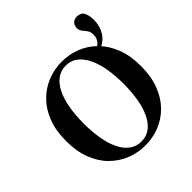

<svg xmlns="http://www.w3.org/2000/svg" viewBox="-239 -1076 1267 1267"><g transform="rotate(-45 395.0 -442.0)"><path d="M395 19Q326 19 263 -6Q200 -31 150.5 -80.5Q101 -130 73 -203Q45 -276 45 -372Q45 -468 73 -541Q101 -614 150.5 -663.5Q200 -713 263 -738Q326 -763 395 -763Q466 -763 528.5 -738Q591 -713 640 -663.5Q689 -614 717 -541Q745 -468 745 -372Q745 -277 717 -203.5Q689 -130 640 -80.5Q591 -31 528.5 -6Q466 19 395 19ZM395 -18Q443 -18 478 -44.5Q513 -71 536 -119Q559 -167 570 -231.5Q581 -296 581 -372Q581 -448 570 -512Q559 -576 536 -624Q513 -672 478 -699Q443 -726 395 -726Q348 -726 312.5 -699Q277 -672 254 -624Q231 -576 220 -512Q209 -448 209 -372Q209 -296 220 -231.5Q231 -167 254 -119Q277 -71 312.5 -44.5Q348 -18 395 -18ZM587 -632V-654Q627 -660 648.5 -682.5Q670 -705 670 -742Q670 -762 663 -775Q656 -788 646.5 -798.5Q637 -809 629.5 -820.5Q622 -832 622 -849Q622 -872 636.5 -887.5Q651 -903 675 -903Q688 -903 698 -899.5Q708 -896 720 -888Q731 -871 736 -852.5Q741 -834 741 -810Q741 -761 721.5 -721.5Q702 -682 667 -659Q632 -636 587 -632Z"/></g></svg>

Font: Noto Serif TC ExtraBold
Style: Regular
Weight: 800
Designer: Ryoko NISHIZUKA 西塚涼子 (kana & ideographs); Frank Grießhammer (Latin, Greek & Cyrillic); Wenlong ZHANG 张文龙 (bopomofo); San
Foundry: Adobe
Version: Version 2.002-H1;hotconv 1.1.0;makeotfexe 2.6.0